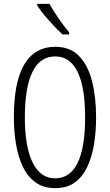

<svg xmlns="http://www.w3.org/2000/svg" viewBox="-20 -967 571 997"><path d="M479 -358Q479 -283 468 -216.5Q457 -150 432.5 -99Q408 -48 367.5 -19Q327 10 267 10Q206 10 164.5 -20Q123 -50 98.5 -101.5Q74 -153 63 -219.5Q52 -286 52 -359Q52 -542 106.5 -633Q161 -724 267 -724Q344 -724 390.5 -676Q437 -628 458 -545Q479 -462 479 -358ZM109 -358Q109 -205 149.5 -123Q190 -41 266 -41Q344 -41 383 -121Q422 -201 422 -358Q422 -513 383 -593.5Q344 -674 267 -674Q187 -674 148 -592.5Q109 -511 109 -358ZM237 -947Q258 -909 285.5 -869.5Q313 -830 339 -799V-788H305Q285 -806 260 -832.5Q235 -859 211.5 -887Q188 -915 173 -939V-947Z"/></svg>

Font: Noto Sans Sinhala UI ExtraCondensed Light
Style: Regular
Weight: 300
Width: 2
Designer: Jelle Bosma - Monotype Design Team
Foundry: Monotype Imaging Inc.
Version: Version 2.006; ttfautohint (v1.8.4.7-5d5b)